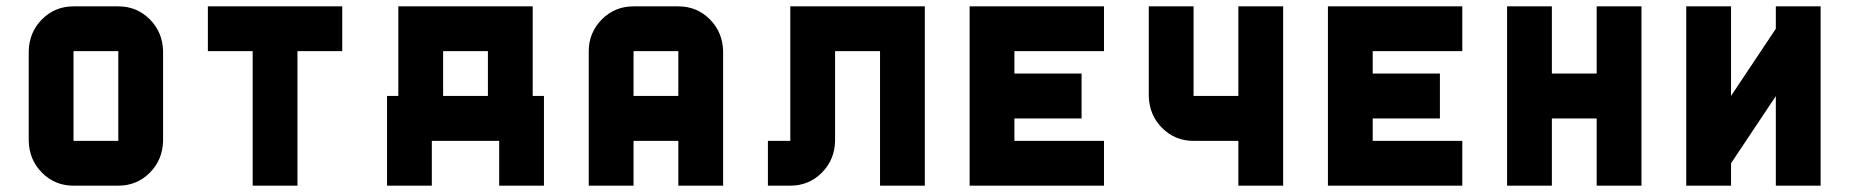

<svg xmlns="http://www.w3.org/2000/svg" viewBox="-20 -587 5847 607"><path d="M354 -141.6V-425.3H212.4V-141.6ZM495.6 -141.6Q494.1 -81.5 453.4 -40.8Q412.6 0 354 0H212.4Q153.8 0 113 -40.8Q72.3 -81.5 70.8 -141.6V-425.3Q72.3 -485.4 113 -526.1Q153.8 -566.9 212.4 -566.9H354Q412.6 -566.9 453.4 -526.1Q494.1 -485.4 495.6 -425.3Z M637.2 -566.9H1062V-425.3H920.4V0H778.8V-425.3H637.2Z M1522.5 -283.7V-425.3H1380.9V-283.7ZM1664.1 -283.7H1699.7V0H1558.1V-141.6H1345.2V0H1203.6V-283.7H1239.3V-566.9H1664.1Z M2266.1 0H2124.5V-141.6H1982.9V0H1841.3V-425.3Q1841.3 -483.9 1883.3 -526.4Q1924.3 -566.9 1982.9 -566.9H2124.5Q2183.1 -566.9 2223.9 -526.1Q2264.6 -485.4 2266.1 -425.3ZM2124.5 -283.7V-425.3H1982.9V-283.7Z M2478.5 -566.9H2903.8V0H2762.2V-425.3H2620.1V-141.6Q2618.7 -81.5 2577.9 -40.8Q2537.1 0 2478.5 0H2407.7V-141.6H2478.5Z M3470.2 -425.3H3187V-354.5H3399.4V-212.4H3187V-141.6H3470.2V0H3045.4V-566.9H3470.2Z M3895 -566.9H4036.6V0H3895V-141.6H3753.4Q3694.8 -141.6 3654.1 -182.4Q3613.3 -223.1 3611.8 -283.2V-566.9H3753.4V-283.7H3895Z M4603 -425.3H4319.8V-354.5H4532.2V-212.4H4319.8V-141.6H4603V0H4178.2V-566.9H4603Z M5027.8 -566.9H5169.4V0H5027.8V-212.4H4886.2V0H4744.6V-566.9H4886.2V-354.5H5027.8Z M5735.8 -566.9V0H5594.2V-283.2L5452.6 -70.8V0H5311V-566.9H5452.6V-283.7L5594.2 -496.1V-566.9Z"/></svg>

Font: Blazma
Style: Regular
Weight: 400
Designer: GGBotNet
Version: 1.00